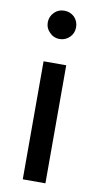

<svg xmlns="http://www.w3.org/2000/svg" viewBox="-84 -762 411 801"><g transform="rotate(10 121.5 -361.5)"><path d="M73 0H169V-500H73ZM182 -663Q182 -688 165 -706Q147 -723 122 -723Q97 -723 80 -706Q62 -688 62 -663Q62 -638 80 -621Q97 -603 122 -603Q147 -603 165 -621Q182 -638 182 -663Z"/></g></svg>

Font: Unageo
Style: Medium
Weight: 500
Designer: Richard Sepsi
Foundry: Richard Sepsi
Version: Version 2.000